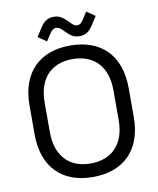

<svg xmlns="http://www.w3.org/2000/svg" viewBox="-96 -958 861 1047"><g transform="rotate(-10 334.5 -435.0)"><path d="M334 14C502 14 609 -85 609 -270V-430C609 -615 502 -714 334 -714C167 -714 60 -615 60 -430V-270C60 -85 167 14 334 14ZM144 -267V-433C144 -562 214 -639 334 -639C455 -639 525 -562 525 -433V-267C525 -138 455 -61 334 -61C214 -61 144 -138 144 -267ZM168 -790 215 -758 241 -798C250 -811 260 -822 276 -822C291 -822 302 -813 319 -795C345 -768 364 -755 396 -755C430 -755 452 -774 468 -799L500 -849L453 -881L427 -840C418 -827 409 -816 393 -816C377 -816 367 -826 350 -844C324 -870 304 -884 273 -884C238 -884 216 -865 200 -840Z"/></g></svg>

Font: Meta Space
Style: Regular
Weight: 400
Designer: Meta Pool / Florian Karsten
Foundry: Meta Pool / Florian Karsten
Version: Version 2.000;Glyphs 3.1.1 (3137)